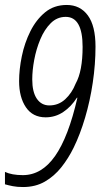

<svg xmlns="http://www.w3.org/2000/svg" viewBox="-23 -744 410 774"><path d="M70 10Q46 10 28.5 6.5Q11 3 -3 -1V-51Q25 -38 69 -38Q145 -38 199 -115Q253 -192 289 -350H287Q264 -314 232 -292.5Q200 -271 161 -271Q109 -271 81.5 -311.5Q54 -352 54 -417Q54 -464 65 -517.5Q76 -571 99.5 -618Q123 -665 159 -694.5Q195 -724 246 -724Q300 -724 331 -682Q362 -640 362 -556Q362 -485 351 -411Q340 -337 320 -269.5Q300 -202 274 -149Q253 -106 224.5 -70Q196 -34 158 -12Q120 10 70 10ZM176 -319Q213 -319 240 -344Q267 -369 282 -407Q310 -457 310 -555Q310 -676 242 -676Q207 -676 181.5 -650.5Q156 -625 139.5 -585.5Q123 -546 115 -503Q107 -460 107 -424Q107 -373 125.5 -346Q144 -319 176 -319Z"/></svg>

Font: Noto Sans ExtraCondensed Light
Style: Italic
Weight: 300
Width: 2
Italic angle: -12°
Designer: Monotype Design Team
Foundry: Monotype Imaging Inc.
Version: Version 2.013; ttfautohint (v1.8.4.7-5d5b)